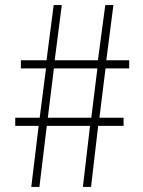

<svg xmlns="http://www.w3.org/2000/svg" viewBox="-20 -735 561 755"><path d="M103 0H135L164 -240H334L306 0H338L366 -240H466V-272H371L395 -466H488V-498H398L426 -715H394L365 -498H195L223 -715H191L163 -498H62V-466H161L136 -272H40V-240H132ZM168 -272 192 -466H363L339 -272Z"/></svg>

Font: Harano Aji Gothic ExtraLight
Style: Regular
Weight: 250
Foundry: Masamichi Hosoda
Version: HaranoAjiGothic-ExtraLight version 20230610;ttx 4.39.4